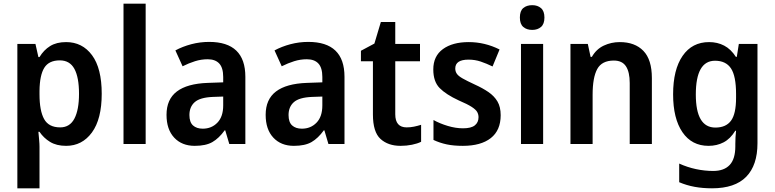

<svg xmlns="http://www.w3.org/2000/svg" viewBox="-20 -780 4197 1040"><path d="M338 -552Q426 -552 478.5 -481Q531 -410 531 -272Q531 -135 478 -62.5Q425 10 338 10Q286 10 251 -11.5Q216 -33 194 -66H188Q190 -44 192 -22.5Q194 -1 194 15V240H74V-542H172L188 -471H194Q217 -509 251.5 -530.5Q286 -552 338 -552ZM304 -453Q245 -453 220 -413Q195 -373 194 -288V-269Q194 -180 219 -135Q244 -90 306 -90Q358 -90 383 -137.5Q408 -185 408 -272Q408 -361 383 -407Q358 -453 304 -453Z M769 0H649V-760H769Z M1113 -553Q1309 -553 1309 -364V0H1222L1200 -74H1197Q1166 -31 1130.5 -10.5Q1095 10 1035 10Q965 10 923.5 -34.5Q882 -79 882 -158Q882 -242 938 -284.5Q994 -327 1105 -331L1189 -334V-363Q1189 -413 1167.5 -436Q1146 -459 1105 -459Q1070 -459 1036.5 -448.5Q1003 -438 969 -421L930 -507Q969 -528 1016 -540.5Q1063 -553 1113 -553ZM1132 -255Q1063 -252 1034.5 -226.5Q1006 -201 1006 -157Q1006 -118 1025.5 -100.5Q1045 -83 1078 -83Q1126 -83 1157.5 -115.5Q1189 -148 1189 -209V-257Z M1650 -553Q1846 -553 1846 -364V0H1759L1737 -74H1734Q1703 -31 1667.5 -10.5Q1632 10 1572 10Q1502 10 1460.5 -34.5Q1419 -79 1419 -158Q1419 -242 1475 -284.5Q1531 -327 1642 -331L1726 -334V-363Q1726 -413 1704.5 -436Q1683 -459 1642 -459Q1607 -459 1573.5 -448.5Q1540 -438 1506 -421L1467 -507Q1506 -528 1553 -540.5Q1600 -553 1650 -553ZM1669 -255Q1600 -252 1571.5 -226.5Q1543 -201 1543 -157Q1543 -118 1562.5 -100.5Q1582 -83 1615 -83Q1663 -83 1694.5 -115.5Q1726 -148 1726 -209V-257Z M2183 -90Q2203 -90 2222.5 -94Q2242 -98 2261 -104V-12Q2241 -2 2211.5 4Q2182 10 2150 10Q2082 10 2041 -27.5Q2000 -65 2000 -160V-448H1935V-505L2008 -544L2043 -661H2121V-542H2255V-448H2121V-161Q2121 -90 2183 -90Z M2692 -156Q2692 -74 2638.5 -32Q2585 10 2487 10Q2437 10 2399.5 2Q2362 -6 2328 -22V-130Q2362 -111 2405 -98Q2448 -85 2488 -85Q2532 -85 2552 -101Q2572 -117 2572 -145Q2572 -160 2565 -173Q2558 -186 2535 -201Q2512 -216 2465 -236Q2396 -268 2361.5 -303Q2327 -338 2327 -404Q2327 -476 2379 -514Q2431 -552 2519 -552Q2606 -552 2686 -512L2648 -420Q2615 -436 2584 -446.5Q2553 -457 2518 -457Q2446 -457 2446 -409Q2446 -393 2454.5 -380.5Q2463 -368 2486 -355Q2509 -342 2552 -322Q2594 -303 2625.5 -281.5Q2657 -260 2674.5 -230.5Q2692 -201 2692 -156Z M2863 -752Q2892 -752 2910.5 -736Q2929 -720 2929 -685Q2929 -650 2910.5 -634Q2892 -618 2863 -618Q2833 -618 2814.5 -634Q2796 -650 2796 -685Q2796 -721 2814.5 -736.5Q2833 -752 2863 -752ZM2922 -542V0H2802V-542Z M3337 -552Q3419 -552 3465 -504.5Q3511 -457 3511 -357V0H3391V-330Q3391 -390 3370.5 -421Q3350 -452 3305 -452Q3240 -452 3215 -406Q3190 -360 3190 -267V0H3070V-542H3164L3179 -472H3186Q3210 -514 3250.5 -533Q3291 -552 3337 -552Z M3821 -552Q3866 -552 3902.5 -533Q3939 -514 3966 -472H3971L3982 -542H4083V-4Q4083 115 4022 177.5Q3961 240 3837 240Q3786 240 3742.5 232Q3699 224 3659 207V106Q3703 126 3750 136Q3797 146 3843 146Q3902 146 3932.5 113.5Q3963 81 3963 13V0Q3963 -17 3964 -37Q3965 -57 3967 -72H3963Q3936 -28 3899.5 -9Q3863 10 3818 10Q3727 10 3676.5 -64Q3626 -138 3626 -269Q3626 -403 3677.5 -477.5Q3729 -552 3821 -552ZM3853 -451Q3749 -451 3749 -268Q3749 -89 3855 -89Q3912 -89 3939.5 -126Q3967 -163 3967 -250V-271Q3967 -368 3939.5 -409.5Q3912 -451 3853 -451Z"/></svg>

Font: Noto Sans Telugu SemiCondensed SemiBold
Style: Regular
Weight: 600
Width: 4
Designer: Jelle Bosma - Monotype Design Team
Foundry: Monotype Imaging Inc.
Version: Version 2.005; ttfautohint (v1.8.4.7-5d5b)